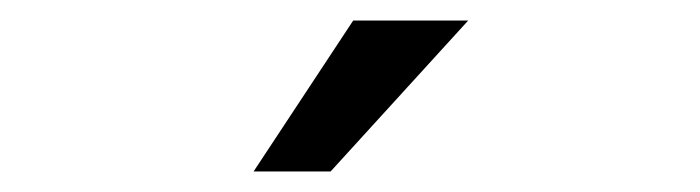

<svg xmlns="http://www.w3.org/2000/svg" viewBox="-20 -1483 682 187"><path d="M324 -1463H436L302 -1316H227Z"/></svg>

Font: lipipragatuchhi
Style: Regular
Weight: 400
Designer: Abhinash Majhi
Version: Version 1.000